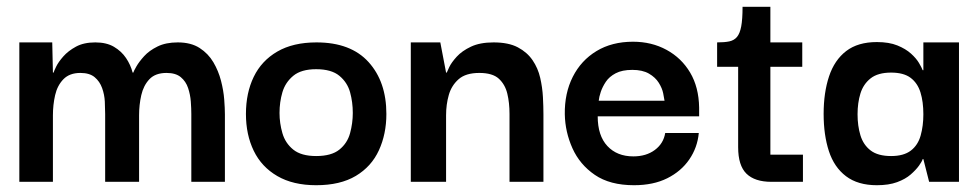

<svg xmlns="http://www.w3.org/2000/svg" viewBox="-20 -536 2880 566"><path d="M37 0V-411H134L136 -322H138Q139 -326 145.5 -339.5Q152 -353 166.5 -369.5Q181 -386 204 -398.5Q227 -411 261 -411Q294 -411 316 -398Q338 -385 351.5 -365Q365 -345 371 -322H373Q374 -326 382 -340Q390 -354 405 -370.5Q420 -387 444.5 -399Q469 -411 504 -411Q543 -411 568.5 -394.5Q594 -378 609 -352.5Q624 -327 631.5 -298Q639 -269 641 -242.5Q643 -216 643 -199V0H544V-200Q544 -216 542.5 -236.5Q541 -257 534.5 -276.5Q528 -296 513 -308.5Q498 -321 471 -321Q438 -321 420.5 -302.5Q403 -284 396.5 -255.5Q390 -227 390 -196V0H290V-200Q290 -216 289 -236.5Q288 -257 281 -276.5Q274 -296 259 -308.5Q244 -321 217 -321Q185 -321 167 -302.5Q149 -284 142.5 -255.5Q136 -227 136 -196V0Z M912 10Q844 10 797.5 -17Q751 -44 728 -91.5Q705 -139 705 -200Q705 -262 728 -309.5Q751 -357 797.5 -384Q844 -411 913 -411Q1014 -411 1066.5 -353Q1119 -295 1119 -200Q1119 -141 1097 -93Q1075 -45 1029 -17.5Q983 10 912 10ZM912 -76Q957 -76 980.5 -95Q1004 -114 1012 -143.5Q1020 -173 1020 -203Q1020 -235 1012 -264Q1004 -293 980.5 -312.5Q957 -332 912 -332Q868 -332 844.5 -312.5Q821 -293 812.5 -264Q804 -235 804 -203Q804 -173 812.5 -143.5Q821 -114 844.5 -95Q868 -76 912 -76Z M1191 0V-411H1278L1295 -322H1297Q1298 -325 1304.5 -338.5Q1311 -352 1326.5 -369Q1342 -386 1368.5 -398.5Q1395 -411 1435 -411Q1479 -411 1506.5 -396.5Q1534 -382 1550 -358.5Q1566 -335 1572.5 -306.5Q1579 -278 1580.5 -250Q1582 -222 1582 -199V0H1482V-200Q1482 -233 1475.5 -260Q1469 -287 1450.5 -304Q1432 -321 1393 -321Q1353 -321 1332 -302.5Q1311 -284 1303 -256Q1295 -228 1295 -196V0Z M1849 10Q1778 10 1733.5 -20.5Q1689 -51 1667.5 -99Q1646 -147 1645 -199Q1644 -261 1668.5 -309.5Q1693 -358 1738.5 -385.5Q1784 -413 1846 -413Q1901 -413 1945 -389Q1989 -365 2014.5 -322Q2040 -279 2041 -219Q2041 -217 2041 -207.5Q2041 -198 2041 -193H1742Q1742 -136 1770.5 -105.5Q1799 -75 1847 -75Q1885 -75 1910.5 -94Q1936 -113 1941 -144H2040Q2036 -101 2012 -66Q1988 -31 1947 -10.5Q1906 10 1849 10ZM1745 -239H1939Q1938 -246 1935 -261Q1932 -276 1922 -292Q1912 -308 1893 -319Q1874 -330 1844 -330Q1814 -330 1795 -320Q1776 -310 1766 -295Q1756 -280 1751 -265Q1746 -250 1745 -239Z M2254 0Q2205 0 2180.5 -24Q2156 -48 2156 -102V-350H2251V-80H2347V0ZM2094 -339V-411Q2116 -411 2130 -414Q2144 -417 2152.5 -427Q2161 -437 2165 -458Q2169 -479 2169 -516H2251V-411H2345V-339Z M2565 10Q2509 10 2474 -16.5Q2439 -43 2423.5 -90.5Q2408 -138 2408 -200Q2408 -263 2424 -311Q2440 -359 2474.5 -385.5Q2509 -412 2565 -412Q2601 -412 2625.5 -402Q2650 -392 2665.5 -378Q2681 -364 2689 -350.5Q2697 -337 2700 -329H2702V-411H2807V0H2719L2702 -67H2700Q2698 -60 2689 -47.5Q2680 -35 2664.5 -21.5Q2649 -8 2624.5 1Q2600 10 2565 10ZM2607 -76Q2644 -76 2665 -92Q2686 -108 2694 -136.5Q2702 -165 2702 -199Q2702 -236 2693.5 -263.5Q2685 -291 2664.5 -306.5Q2644 -322 2607 -322Q2568 -322 2546.5 -305Q2525 -288 2516.5 -260.5Q2508 -233 2508 -199Q2508 -165 2516.5 -137Q2525 -109 2546.5 -92.5Q2568 -76 2607 -76Z"/></svg>

Font: Darker Grotesque
Style: Bold
Weight: 700
Designer: Gabriel Lam
Foundry: TypeRant
Version: Version 1.000;gftools[0.9.28]